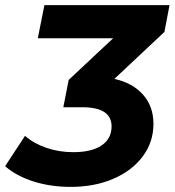

<svg xmlns="http://www.w3.org/2000/svg" viewBox="-34 -720 684 752"><path d="M242 12Q165 12 98 -9Q31 -30 -14 -69L64 -188Q98 -158 147.5 -141Q197 -124 253 -124Q325 -124 364 -150.5Q403 -177 403 -225Q403 -300 288 -300H214L235 -407L409 -570H114L140 -700H630L610 -595L414 -411Q486 -395 526.5 -349Q567 -303 567 -235Q567 -164 525.5 -108Q484 -52 410.5 -20Q337 12 242 12Z"/></svg>

Font: Montserrat
Style: Bold Italic
Weight: 700
Italic angle: -11.3°
Designer: Julieta Ulanovsky
Foundry: Julieta Ulanovsky
Version: Version 9.000; ttfautohint (v1.8.4.7-5d5b)